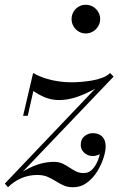

<svg xmlns="http://www.w3.org/2000/svg" viewBox="-51 -776 510 806"><path d="M-31 -5 396.5 -454 426 -454.5 -3 -5.5ZM-17.5 10 -30.5 -5Q18 -41 53.5 -60.8Q89 -80.5 118 -88.5Q147 -96.5 175.5 -96.5Q195.5 -96.5 211 -89.5Q226.5 -82.5 240.2 -73Q254 -63.5 268.2 -56.5Q282.5 -49.5 300.5 -49.5Q324 -49.5 340 -68.8Q356 -88 364 -114Q372 -140 372 -160H391.5Q390.5 -149 382.2 -140Q374 -131 362.2 -126Q350.5 -121 338.5 -121Q326.5 -121 315 -126.5Q303.5 -132 295.8 -142.5Q288 -153 288 -168Q288 -192 303.8 -204.5Q319.5 -217 338 -217Q353.5 -217 365.8 -211.2Q378 -205.5 385.2 -193Q392.5 -180.5 392.5 -160Q392.5 -141.5 383.5 -113Q374.5 -84.5 357 -56.2Q339.5 -28 314 -9Q288.5 10 256 10Q233 10 215.8 2.2Q198.5 -5.5 182.5 -15.8Q166.5 -26 148.5 -33.8Q130.5 -41.5 105.5 -41.5Q69.5 -41.5 38 -27.8Q6.5 -14 -17.5 10ZM46 -290 88 -469.5Q115 -454.5 143 -446Q171 -437.5 197.8 -434Q224.5 -430.5 247.5 -430.5Q265.5 -430.5 288.5 -432.2Q311.5 -434 335.2 -438Q359 -442 379 -449.8Q399 -457.5 411 -469.5L426 -454.5Q395.5 -432 365.8 -413.8Q336 -395.5 307.2 -382.8Q278.5 -370 251 -363Q223.5 -356 197 -356Q164 -356 136.2 -368Q108.5 -380 89 -394L65.5 -290ZM309 -635.5Q292.5 -635.5 279 -643.8Q265.5 -652 257.5 -665.8Q249.5 -679.5 249.5 -696Q249.5 -712.5 257.5 -726.2Q265.5 -740 279 -748Q292.5 -756 309 -756Q325.5 -756 339.2 -748Q353 -740 361.2 -726.2Q369.5 -712.5 369.5 -696Q369.5 -679.5 361.2 -665.8Q353 -652 339.2 -643.8Q325.5 -635.5 309 -635.5Z"/></svg>

Font: Bodoni Moda
Style: Italic
Weight: 400
Italic angle: -13°
Designer: Owen Earl
Foundry: indestructible type
Version: Version 2.005